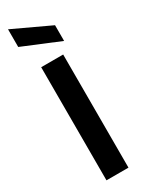

<svg xmlns="http://www.w3.org/2000/svg" viewBox="-250 -997 777 1029"><g transform="rotate(-30 138.5 -482.5)"><path d="M70.3 0V-700H206.4V0ZM247.2 -760.5 18 -855.5V-964.9L247.2 -857.8Z"/></g></svg>

Font: Envelope Sans Variable
Style: Regular
Weight: 500
Designer: Andreas Rasmussen / Norman Anderson
Foundry: mail.de GmbH
Version: Version 1.150